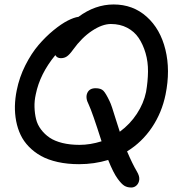

<svg xmlns="http://www.w3.org/2000/svg" viewBox="-20 -774 779 864"><path d="M335.9 -35.2Q283.7 -35.2 240 -44.9Q196.3 -54.7 165 -72Q133.8 -89.4 110.1 -113.8Q86.4 -138.2 72.8 -167Q59.1 -195.8 52.7 -229.2Q46.4 -262.7 47.1 -296.9Q47.9 -331.1 55.2 -367.2Q66.9 -426.3 94 -480Q121.1 -533.7 153.3 -571.3Q185.5 -608.9 220.7 -637.7Q255.9 -666.5 284.7 -681.2Q313.5 -695.8 333 -698.2Q408.2 -753.9 491.2 -753.9Q578.6 -753.9 640.1 -698.7Q701.7 -643.6 724.4 -550.5Q747.1 -457.5 725.1 -349.1Q708.5 -267.1 663.6 -200.4Q618.7 -133.8 551.8 -92.8Q576.2 -35.6 596.2 -2Q608.4 18.6 606.7 34.4Q605 50.3 594.7 60.1Q584.5 69.8 570.8 69.8Q552.7 69.8 539.8 62Q526.9 54.2 509.8 30.8Q489.7 3.4 466.8 -54.2Q404.3 -35.2 335.9 -35.2ZM141.1 -350.1Q134.3 -320.3 135.3 -291.7Q136.2 -263.2 142.3 -238Q148.4 -212.9 164.6 -191.4Q180.7 -169.9 203.4 -154.5Q226.1 -139.2 260.5 -130.6Q294.9 -122.1 337.9 -122.1Q386.2 -122.1 437 -138.2Q395 -270.5 378.9 -304.2Q363.3 -334 372.8 -355.5Q382.3 -377 410.2 -377Q434.1 -377 445.3 -365.5Q456.5 -354 473.1 -318.8Q478 -309.1 484.4 -290Q490.7 -271 501 -237.5Q511.2 -204.1 519 -181.2Q565.4 -215.3 595.9 -262Q626.5 -308.6 637.2 -359.9Q645.5 -407.2 646 -451.7Q646.5 -496.1 635 -535.2Q623.5 -574.2 604 -603.3Q584.5 -632.3 552.2 -649.2Q520 -666 479 -666Q440.4 -666 394.3 -635.5Q348.1 -605 309.1 -550.8Q293 -528.3 281.2 -520.3Q269.5 -512.2 253.9 -512.2Q236.8 -512.2 229 -525.9Q159.7 -441.9 141.1 -350.1Z"/></svg>

Font: Shantell Sans Irregular Bouncy
Style: Italic
Weight: 400
Italic angle: -11.31°
Designer: Stephen Nixon, Anya Danilova, Shantell Martin
Foundry: Arrow Type
Version: Version 1.006;[9816181b4]